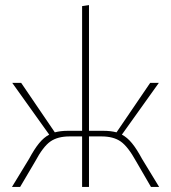

<svg xmlns="http://www.w3.org/2000/svg" viewBox="-20 -733 671 753"><path d="M604 0H572L514 -100Q482 -158 453.5 -178Q425 -198 378 -198H329V0H302V-198H253Q206 -198 177.5 -178Q149 -158 118 -100L59 0H27L94 -110Q115 -149 133.5 -171.5Q152 -194 173 -205L28 -408H63L195 -214Q218 -220 246 -220H302V-709L329 -713V-220H385Q414 -220 437 -214L569 -408H603L458 -205Q479 -194 497.5 -171.5Q516 -149 537 -110Z"/></svg>

Font: Ysabeau Infant Extralight
Style: Regular
Weight: 200
Designer: Christian Thalmann (Catharsis Fonts)
Version: Version 0.003